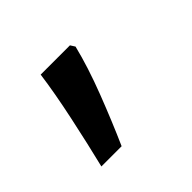

<svg xmlns="http://www.w3.org/2000/svg" viewBox="-72 -211 436 436"><g transform="rotate(-45 145.5 6.5)"><path d="M192 -105Q179 -52 154.5 11.5Q130 75 106 129H41Q55 72 69.5 4Q84 -64 91 -116H185Z"/></g></svg>

Font: Noto Sans Wancho
Style: Regular
Weight: 400
Designer: Monotype Design Team
Foundry: Monotype Imaging Inc.
Version: Version 2.001; ttfautohint (v1.8.4.7-5d5b)